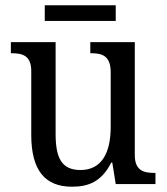

<svg xmlns="http://www.w3.org/2000/svg" viewBox="-20 -695 629 725"><path d="M149 -616H417V-675H149ZM252 10C313 10 363 -8 400 -81H404L417 0H567V-42H564C524 -42 489 -50 489 -109V-536H321V-494H324C365 -494 398 -485 398 -422V-216C398 -118 364 -53 284 -53C211 -53 190 -101 190 -190V-536H21V-494H24C65 -494 98 -485 98 -427V-186C98 -49 152 10 252 10Z"/></svg>

Font: Noto Serif Devanagari SemiCondensed
Style: Regular
Weight: 400
Width: 4
Designer: Universal Thirst, Indian Type Foundry and the Monotype Design Team
Foundry: Monotype Imaging Inc.
Version: Version 2.004